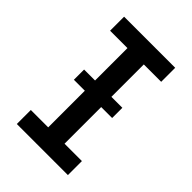

<svg xmlns="http://www.w3.org/2000/svg" viewBox="-215 -832 930 930"><g transform="rotate(45 250.0 -367.5)"><path d="M75 0V-96H194V-639H75V-735H425V-639H306V-96H425V0ZM119 -347V-417H381V-347Z"/></g></svg>

Font: Iosevka Gothic
Style: Bold
Weight: 700
Monospace: yes
Designer: Belleve Invis
Foundry: Belleve Invis
Version: Version 15.5.1; ttfautohint (v1.8.4)